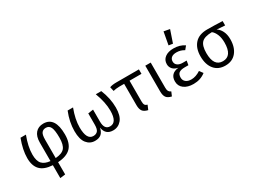

<svg xmlns="http://www.w3.org/2000/svg" viewBox="-60 -1586 3414 2580"><g transform="rotate(-30 1647.0 -296.0)"><path d="M400 -336V-53Q501 -60 541 -107.5Q581 -155 581 -266Q581 -381 559 -426.5Q537 -472 487 -472Q445 -472 422.5 -443.5Q400 -415 400 -336ZM667 -267Q667 -131 602.5 -64Q538 3 400 11V201L319 211V11Q188 3 128 -60Q68 -123 68 -243Q68 -369 127 -526H211Q152 -372 152 -249Q152 -150 192.5 -105.5Q233 -61 319 -53V-340Q319 -436 363.5 -487Q408 -538 486 -538Q667 -538 667 -267Z M1295 -526H1380Q1440 -380 1440 -238Q1440 -111 1388.5 -49.5Q1337 12 1257 12Q1139 12 1120 -110Q1107 -46 1072 -17Q1037 12 976 12Q898 12 848.5 -49.5Q799 -111 799 -239Q799 -380 858 -526H942Q884 -373 884 -249Q884 -56 988 -56Q1031 -56 1055 -82.5Q1079 -109 1079 -181V-354L1160 -366V-180Q1160 -56 1248 -56Q1355 -56 1355 -239Q1355 -368 1295 -526Z M1779 -457V-137Q1779 -98 1790 -81Q1801 -64 1828 -57L1799 11Q1741 -2 1718 -33.5Q1695 -65 1695 -127V-457H1620Q1564 -456 1525 -445L1510 -511Q1549 -526 1613 -526H1964V-457Z M2147 -526V-137Q2147 -99 2157 -81.5Q2167 -64 2193 -52L2166 11Q2108 -2 2085.5 -33.5Q2063 -65 2063 -127V-526Z M2505 -538Q2604 -538 2674 -489L2632 -438Q2578 -472 2513 -472Q2463 -472 2436 -450.5Q2409 -429 2409 -389Q2409 -352 2438.5 -330Q2468 -308 2518 -308H2579L2568 -242H2512Q2449 -242 2421.5 -220.5Q2394 -199 2394 -149Q2394 -107 2424.5 -81.5Q2455 -56 2510 -56Q2578 -56 2652 -104L2692 -50Q2614 12 2505 12Q2413 12 2357.5 -29.5Q2302 -71 2302 -143Q2302 -265 2434 -280Q2381 -290 2352 -321.5Q2323 -353 2323 -398Q2323 -463 2372.5 -500.5Q2422 -538 2505 -538ZM2598 -786 2533 -596 2470 -606 2506 -803Z M2999 -56Q3141 -56 3141 -264Q3141 -338 3119 -390.5Q3097 -443 3063 -469Q2947 -468 2902.5 -421Q2858 -374 2858 -262Q2858 -56 2999 -56ZM3263 -458 3136 -467Q3178 -443 3204.5 -390Q3231 -337 3231 -264Q3231 -138 3169.5 -63Q3108 12 2999 12Q2890 12 2829 -61.5Q2768 -135 2768 -262Q2768 -387 2833 -459.5Q2898 -532 3026 -532Q3125 -532 3263 -526Z"/></g></svg>

Font: FiraSans
Style: Regular
Weight: 350
Designer: Carrois Corporate & Edenspiekermann AG
Foundry: Carrois Corporate GbR & Edenspiekermann AG
Version: Version 3.106;PS 003.106;hotconv 1.0.70;makeotf.lib2.5.58329